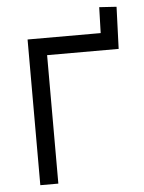

<svg xmlns="http://www.w3.org/2000/svg" viewBox="-53 -791 625 834"><g transform="rotate(-5 259.0 -374.0)"><path d="M88.9 -635.3H407.7L411.1 -748L486.3 -743.2L479.5 -560.1H167.5V0H88.9Z"/></g></svg>

Font: Fantasque Sans Mono
Style: Regular
Weight: 400
Monospace: yes
Designer: Jany Belluz
Version: Version 1.8.0 ; ttfautohint (v1.8.2)